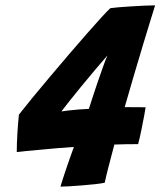

<svg xmlns="http://www.w3.org/2000/svg" viewBox="-20 -691 598 716"><path d="M495 -153.5Q473 -153.5 451.2 -153.2Q429.5 -153 406.5 -152Q393 -102 384 -66.5Q375 -31 370.5 -9.5Q356 -6.5 332.8 -4Q309.5 -1.5 284.2 0.5Q259 2.5 237.8 3.8Q216.5 5 205.5 5Q210.5 -13 223.8 -52.5Q237 -92 255.5 -143Q230.5 -141.5 198.5 -138.8Q166.5 -136 134.5 -133Q102.5 -130 77.5 -127.8Q52.5 -125.5 42.5 -124Q42.5 -155.5 44.8 -192.8Q47 -230 50.5 -263.5Q70.5 -289 100.5 -325.8Q130.5 -362.5 165.8 -404.2Q201 -446 236.5 -487.5Q272 -529 303.8 -565.2Q335.5 -601.5 358.8 -626.8Q382 -652 391.5 -660.5Q400 -662 421.2 -663.8Q442.5 -665.5 469 -667.2Q495.5 -669 519.8 -670Q544 -671 558.5 -671Q555.5 -661 543.2 -621.8Q531 -582.5 514 -526.2Q497 -470 478.8 -408Q460.5 -346 445 -291.5Q465 -291.5 490.2 -291.2Q515.5 -291 523 -291Q522.5 -286 518 -261.2Q513.5 -236.5 507.2 -206Q501 -175.5 495 -153.5ZM380.5 -484Q360.5 -461.5 334.8 -430.8Q309 -400 283.2 -368.8Q257.5 -337.5 237.5 -312.2Q217.5 -287 209 -275.5Q216 -276.5 234.2 -278.8Q252.5 -281 273.8 -282.8Q295 -284.5 311.5 -285Q314.5 -294.5 322.8 -320.5Q331 -346.5 342 -378.2Q353 -410 363.2 -439Q373.5 -468 380.5 -484Z"/></svg>

Font: Grandstander ExtraBold
Style: Italic
Weight: 800
Italic angle: -15°
Designer: Tyler Finck
Foundry: Etcetera Type Co
Version: Version 1.200; ttfautohint (v1.8.3)